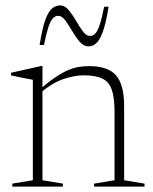

<svg xmlns="http://www.w3.org/2000/svg" viewBox="-20 -690 567 710"><path d="M137 -363.5V-23.5L212.5 -11V0H25.5V-11L101.5 -23.5V-395Q93.5 -396.5 74.2 -400.2Q55 -404 21 -411V-421L133 -446H137ZM328 -11 403.5 -23.5V-277.5Q403.5 -329.5 393.2 -358.8Q383 -388 357.8 -399.8Q332.5 -411.5 288.5 -411.5Q258.5 -411.5 218 -398.8Q177.5 -386 134 -350.5L122 -355Q156.5 -385 183 -403Q209.5 -421 231 -430.2Q252.5 -439.5 271.2 -442.5Q290 -445.5 309 -445.5Q380 -445.5 409.5 -410.8Q439 -376 439 -298V-23.5L514.5 -11V0H328ZM381.5 -665Q371.5 -602 359.5 -570.5Q347.5 -539 334.5 -528.8Q321.5 -518.5 307.5 -518.5Q289.5 -518.5 274.8 -535.5Q260 -552.5 247 -575Q234 -597.5 221.5 -614.5Q209 -631.5 195 -631.5Q184 -631.5 175.2 -622Q166.5 -612.5 158.8 -589Q151 -565.5 142.5 -523.5H126.5Q136.5 -587 148.2 -618.2Q160 -649.5 173.8 -659.8Q187.5 -670 202.5 -670Q219.5 -670 233.8 -653Q248 -636 261 -613.5Q274 -591 286.5 -574Q299 -557 312.5 -557Q324 -557 332.8 -566.5Q341.5 -576 349.2 -599.8Q357 -623.5 365 -665Z"/></svg>

Font: Newsreader 24pt ExtraLight
Style: Regular
Weight: 250
Designer: Hugues Gentile
Foundry: Production Type
Version: Version 1.003